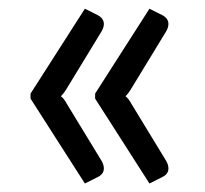

<svg xmlns="http://www.w3.org/2000/svg" viewBox="-20 -485 469 440"><path d="M174.5 -64.5 50 -259V-270.5L174.5 -465L203.5 -450.5Q218 -443 218 -430Q218 -422.5 213 -413.5L133.5 -283Q126.5 -271 119.5 -264.5Q126.5 -259.5 133.5 -246.5L213 -116Q218 -107 218 -99Q218 -86 203.5 -79ZM322.5 -64.5 198 -259V-270.5L322.5 -465L351.5 -450.5Q366 -443 366 -430Q366 -422.5 361 -413.5L281.5 -283Q274.5 -271 267.5 -264.5Q274.5 -259.5 281.5 -246.5L361 -116Q366 -107 366 -99Q366 -86 351.5 -79Z"/></svg>

Font: Verano Sans
Style: Regular
Weight: 400
Designer: Lukasz Dziedzic with Adam Twardoch and Botio Nikoltchev
Foundry: tyPoland Lukasz Dziedzic
Version: Version 3.001;December 28, 2019;FontCreator 12.0.0.2547 64-b